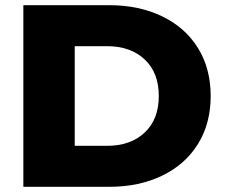

<svg xmlns="http://www.w3.org/2000/svg" viewBox="-20 -720 866 740"><path d="M70 -700H401Q516 -700 605 -657Q694 -614 743 -535Q792 -456 792 -350Q792 -244 743 -165Q694 -86 605 -43Q516 0 401 0H70ZM393 -158Q483 -158 537.5 -209Q592 -260 592 -350Q592 -440 537.5 -491Q483 -542 393 -542H268V-158Z"/></svg>

Font: Montserrat Alternates ExtraBold
Style: Regular
Weight: 800
Designer: Julieta Ulanovsky
Foundry: Julieta Ulanovsky
Version: Version 7.200